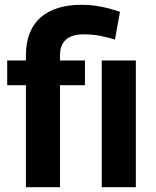

<svg xmlns="http://www.w3.org/2000/svg" viewBox="-20 -780 648 800"><path d="M329 -637C380 -637 420 -627 459 -615L480 -731C429 -747 383 -760 320 -760C177 -760 88 -692 88 -550V-528H10V-425H88V0H230V-425H334V-528H230V-550C230 -610 267 -637 329 -637ZM546 0V-528H404V0Z"/></svg>

Font: Asimov
Style: Regular
Weight: 500
Designer: Google
Version: Version 2.000980; 2014